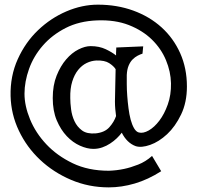

<svg xmlns="http://www.w3.org/2000/svg" viewBox="-20 -770 861 823"><path d="M446.3 -38.1Q479.5 -39.1 511.7 -45.9Q540 -51.8 572.3 -64.5Q604.5 -77.1 631.8 -101.6L670.9 -36.1Q614.3 0 557.6 16.6Q501 33.2 446.3 33.2Q360.4 33.2 284.7 1Q209 -31.2 151.9 -85Q94.7 -138.7 61 -209.5Q27.3 -280.3 25.4 -358.4Q23.4 -444.3 56.2 -516.6Q88.9 -588.9 143.1 -640.6Q197.3 -692.4 264.6 -721.2Q332 -750 399.4 -750Q481.4 -750 551.3 -724.6Q621.1 -699.2 672.4 -652.8Q723.6 -606.4 752.4 -542Q781.2 -477.5 781.2 -399.4Q781.2 -331.1 756.3 -279.3Q731.4 -227.5 696.3 -194.8Q661.1 -162.1 623.5 -148.9Q585.9 -135.7 561.5 -143.6Q543 -150.4 527.8 -165Q512.7 -179.7 502 -201.2Q493.2 -189.5 480.5 -177.2Q467.8 -165 452.1 -154.8Q436.5 -144.5 418.5 -138.2Q400.4 -131.8 379.9 -131.8Q353.5 -131.8 322.8 -145.5Q292 -159.2 266.1 -186.5Q240.2 -213.9 223.1 -254.4Q206.1 -294.9 206.1 -349.6Q206.1 -404.3 222.7 -445.8Q239.3 -487.3 263.7 -515.6Q288.1 -543.9 316.4 -558.1Q344.7 -572.3 368.2 -572.3Q405.3 -572.3 433.1 -559.1Q460.9 -545.9 477.5 -532.2V-543.9Q477.5 -548.8 478 -555.2Q478.5 -561.5 478.5 -566.4L593.8 -571.3L590.8 -540Q581.1 -537.1 569.8 -531.2Q558.6 -525.4 548.3 -515.1Q538.1 -504.9 531.2 -488.3Q524.4 -471.7 523.4 -448.2Q523.4 -432.6 523.4 -409.2Q523.4 -385.7 525.4 -359.4Q527.3 -333 530.8 -306.2Q534.2 -279.3 540 -257.3Q545.9 -235.4 554.7 -220.2Q563.5 -205.1 575.2 -202.1Q593.8 -197.3 617.7 -210.9Q641.6 -224.6 663.1 -252.9Q684.6 -281.2 699.2 -322.3Q713.9 -363.3 712.9 -413.1Q711.9 -462.9 691.4 -512.2Q670.9 -561.5 630.9 -600.6Q590.8 -639.6 532.2 -662.6Q473.6 -685.5 396.5 -682.6Q319.3 -679.7 261.2 -649.9Q203.1 -620.1 163.6 -574.7Q124 -529.3 104.5 -474.6Q85 -419.9 85 -368.2Q85 -316.4 108.9 -258.3Q132.8 -200.2 178.7 -151.4Q224.6 -102.5 291.5 -70.3Q358.4 -38.1 446.3 -38.1ZM389.6 -198.2Q428.7 -202.1 448.7 -224.6Q468.8 -247.1 477.5 -272.5Q475.6 -287.1 474.1 -302.7Q472.7 -318.4 472.7 -335Q473.6 -367.2 474.1 -403.8Q474.6 -440.4 475.6 -473.6Q466.8 -487.3 447.8 -499.5Q428.7 -511.7 393.6 -510.7Q372.1 -509.8 351.6 -500Q331.1 -490.2 314.9 -470.2Q298.8 -450.2 289.6 -420.4Q280.3 -390.6 281.2 -349.6Q281.2 -329.1 284.7 -301.8Q288.1 -274.4 299.3 -250.5Q310.5 -226.6 331.5 -210.9Q352.5 -195.3 389.6 -198.2Z"/></svg>

Font: Mystery Quest
Style: Regular
Weight: 400
Designer: Squid
Foundry: Font Diner, Inc DBA Sideshow
Version: Version 1.000